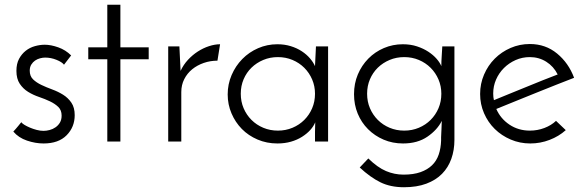

<svg xmlns="http://www.w3.org/2000/svg" viewBox="-20 -595 2455 807"><path d="M279 -362 249 -323Q241 -334 217.5 -343.5Q194 -353 170 -353Q160 -353 148.5 -350Q137 -347 127.5 -340.5Q118 -334 111.5 -323.5Q105 -313 105 -298Q105 -275 119 -261.5Q133 -248 154 -238Q175 -228 199.5 -219Q224 -210 245 -197Q266 -184 280 -163.5Q294 -143 294 -111Q294 -61 260 -26.5Q226 8 163 8Q129 8 93.5 -4Q58 -16 36 -42Q40 -46 46 -53Q52 -60 57 -66Q62 -72 65.5 -76.5Q69 -81 70 -81Q73 -76 83 -70Q93 -64 106 -58.5Q119 -53 134 -49Q149 -45 163 -45Q175 -45 188.5 -48.5Q202 -52 213.5 -60Q225 -68 232 -80Q239 -92 239 -109Q239 -132 225 -145.5Q211 -159 190 -169Q169 -179 144 -187.5Q119 -196 98 -209Q77 -222 63 -243Q49 -264 49 -297Q49 -327 60 -347.5Q71 -368 88 -381.5Q105 -395 126.5 -401Q148 -407 168 -407Q194 -407 225 -396Q256 -385 279 -362Z M431 -575H486V-396H605V-346H486V0H431V-346H351V-396H431Z M894 -340Q864 -340 836.5 -330.5Q809 -321 788 -304Q767 -287 754.5 -262.5Q742 -238 742 -208V0H687V-400H734L739 -297Q751 -323 770 -343.5Q789 -364 811.5 -378.5Q834 -393 858.5 -401Q883 -409 905 -409Z M937 -198Q937 -241 953.5 -279.5Q970 -318 998.5 -347Q1027 -376 1065 -392.5Q1103 -409 1146 -409Q1176 -409 1202 -401Q1228 -393 1248.5 -379.5Q1269 -366 1283 -349.5Q1297 -333 1304 -317L1308 -400H1359V0H1304V-41Q1304 -52 1304.5 -62Q1305 -72 1305 -81Q1298 -64 1284 -48.5Q1270 -33 1249.5 -20Q1229 -7 1203 0.5Q1177 8 1146 8Q1101 8 1062.5 -8.5Q1024 -25 996.5 -53Q969 -81 953 -118.5Q937 -156 937 -198ZM992 -201Q992 -168 1004 -140Q1016 -112 1037 -91Q1058 -70 1086.5 -58Q1115 -46 1148 -46Q1181 -46 1209.5 -58Q1238 -70 1259 -91Q1280 -112 1292 -140Q1304 -168 1304 -201Q1304 -233 1292 -261Q1280 -289 1259 -310Q1238 -331 1209.5 -343Q1181 -355 1148 -355Q1115 -355 1086.5 -343Q1058 -331 1037 -310.5Q1016 -290 1004 -262Q992 -234 992 -201Z M1468 -199Q1468 -244 1484 -282Q1500 -320 1528 -348.5Q1556 -377 1593.5 -393Q1631 -409 1673 -409Q1706 -409 1733 -400Q1760 -391 1780.5 -377.5Q1801 -364 1815 -348Q1829 -332 1835 -317Q1835 -337 1836.5 -358Q1838 -379 1839 -400H1890V-7Q1890 36 1877 72.5Q1864 109 1838 135.5Q1812 162 1772 177Q1732 192 1678 192Q1621 192 1578.5 171Q1536 150 1492 109L1528 71Q1567 109 1602.5 124Q1638 139 1676 139Q1718 139 1747.5 128.5Q1777 118 1796 99.5Q1815 81 1824 54.5Q1833 28 1834 -4Q1834 -12 1834 -18Q1834 -24 1835 -41Q1835 -44 1835.5 -50.5Q1836 -57 1836 -64.5Q1836 -72 1836.5 -78.5Q1837 -85 1837 -87Q1818 -49 1776.5 -20.5Q1735 8 1674 8Q1630 8 1592.5 -8Q1555 -24 1527 -52Q1499 -80 1483.5 -117.5Q1468 -155 1468 -199ZM1523 -201Q1523 -168 1535 -140Q1547 -112 1568 -91Q1589 -70 1617.5 -58Q1646 -46 1679 -46Q1712 -46 1740.5 -58Q1769 -70 1790 -91Q1811 -112 1823 -140Q1835 -168 1835 -201Q1835 -233 1823 -261Q1811 -289 1790 -310Q1769 -331 1740.5 -343Q1712 -355 1679 -355Q1646 -355 1617.5 -343Q1589 -331 1568 -310.5Q1547 -290 1535 -262Q1523 -234 1523 -201Z M2358 -48Q2329 -22 2290 -7Q2251 8 2209 8Q2165 8 2126.5 -8.5Q2088 -25 2059.5 -53Q2031 -81 2014.5 -119Q1998 -157 1998 -200Q1998 -243 2014.5 -281.5Q2031 -320 2059.5 -348.5Q2088 -377 2126 -393.5Q2164 -410 2207 -410Q2273 -410 2321.5 -370Q2370 -330 2393 -268Q2359 -255 2317.5 -238.5Q2276 -222 2232.5 -204.5Q2189 -187 2146 -169.5Q2103 -152 2066 -137Q2084 -96 2121.5 -71Q2159 -46 2207 -46Q2239 -46 2268 -57Q2297 -68 2317 -87ZM2324 -282Q2307 -316 2276 -335.5Q2245 -355 2207 -355Q2175 -355 2147 -342.5Q2119 -330 2098 -309Q2077 -288 2065 -260.5Q2053 -233 2053 -202Q2053 -186 2056 -174Q2087 -187 2122 -201Q2157 -215 2192 -229.5Q2227 -244 2261 -257.5Q2295 -271 2324 -282Z"/></svg>

Font: Josefin Sans
Style: Regular
Weight: 400
Designer: Santiago Orozco
Foundry: Typemade
Version: Version 1.0